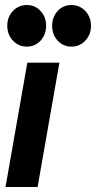

<svg xmlns="http://www.w3.org/2000/svg" viewBox="-20 -746 383 766"><path d="M2 0 89 -496H217L130 0ZM265 -560Q232 -560 210 -584Q188 -608 188 -643Q188 -678 210 -702Q232 -726 265 -726Q298 -726 320.5 -702Q343 -678 343 -643Q343 -608 320.5 -584Q298 -560 265 -560ZM87 -560Q54 -560 31.5 -584Q9 -608 9 -643Q9 -678 31.5 -702Q54 -726 87 -726Q120 -726 142 -702Q164 -678 164 -643Q164 -608 142 -584Q120 -560 87 -560Z"/></svg>

Font: Rethink Sans
Style: Bold Italic
Weight: 700
Italic angle: -10°
Designer: The Rethink Sans project authors (Hans Thiessen). DM Sans designed by Colophon Foundry.
Foundry: Rethink Communications LLC
Version: Version 1.001